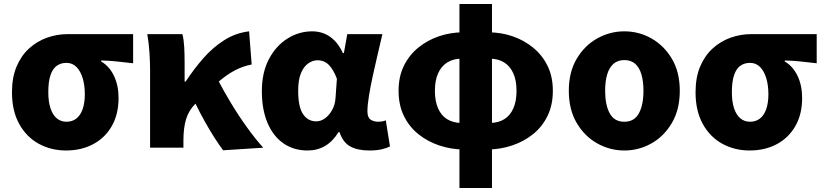

<svg xmlns="http://www.w3.org/2000/svg" viewBox="-20 -740 4125 962"><path d="M311 14Q236 14 174.5 -19.5Q113 -53 76.5 -118.5Q40 -184 40 -278Q40 -352 63 -406.5Q86 -461 125.5 -497Q165 -533 215 -551Q265 -569 319 -569H647V-423Q601 -428 566 -432Q531 -436 487 -437V-432Q528 -408 551 -360Q574 -312 574 -249Q574 -168 540.5 -109Q507 -50 447.5 -18Q388 14 311 14ZM313 -130Q342 -130 362.5 -146Q383 -162 394 -193Q405 -224 405 -268Q405 -312 394.5 -347.5Q384 -383 363.5 -404Q343 -425 313 -425Q285 -425 264.5 -410.5Q244 -396 233 -363.5Q222 -331 222 -278Q222 -231 233 -197.5Q244 -164 264.5 -147Q285 -130 313 -130Z M732 0V-392Q732 -426 729 -474.5Q726 -523 718 -569H894Q901 -541 903 -504.5Q905 -468 905 -427V-331H910Q952 -395 999.5 -449Q1047 -503 1104 -539Q1161 -575 1228 -583L1241 -417Q1196 -408 1156 -387Q1116 -366 1069.5 -326Q1023 -286 958 -219Q926 -187 912.5 -143.5Q899 -100 899 -35V0ZM1098 13Q1077 -15 1054 -51Q1031 -87 1006 -131.5Q981 -176 955 -230L1069 -345Q1098 -289 1136.5 -225Q1175 -161 1217.5 -102Q1260 -43 1299 0Z M1521 14Q1452 14 1400.5 -21.5Q1349 -57 1320.5 -124Q1292 -191 1292 -283Q1292 -377 1327.5 -444Q1363 -511 1420.5 -547Q1478 -583 1544 -583Q1576 -583 1604 -572Q1632 -561 1656 -537Q1680 -513 1698 -474H1703L1720 -569H1896Q1885 -521 1872 -466.5Q1859 -412 1847.5 -358.5Q1836 -305 1828.5 -259Q1821 -213 1821 -182Q1821 -152 1836.5 -141Q1852 -130 1876 -130Q1884 -130 1893.5 -131.5Q1903 -133 1913 -137L1934 -6Q1918 2 1892.5 8Q1867 14 1832 14Q1771 14 1734.5 -6.5Q1698 -27 1681 -78H1676Q1620 14 1521 14ZM1564 -132Q1588 -132 1609 -147.5Q1630 -163 1644.5 -189.5Q1659 -216 1661 -248L1668 -345Q1660 -367 1650 -384.5Q1640 -402 1628.5 -414Q1617 -426 1602.5 -432Q1588 -438 1571 -438Q1547 -438 1524.5 -422.5Q1502 -407 1488 -373.5Q1474 -340 1474 -285Q1474 -204 1498.5 -168Q1523 -132 1564 -132Z M2300 9Q2238 8 2180 -11.5Q2122 -31 2076 -68Q2030 -105 2003.5 -159.5Q1977 -214 1977 -285Q1977 -356 2003.5 -410Q2030 -464 2076 -501.5Q2122 -539 2180 -558.5Q2238 -578 2300 -578L2289 -446Q2249 -445 2220 -426.5Q2191 -408 2175 -372.5Q2159 -337 2159 -285Q2159 -233 2175 -197Q2191 -161 2220 -143Q2249 -125 2289 -124ZM2427 9 2438 -124Q2478 -125 2507 -143Q2536 -161 2552 -197Q2568 -233 2568 -285Q2568 -337 2552 -372.5Q2536 -408 2507 -426.5Q2478 -445 2438 -446L2427 -578Q2490 -578 2547.5 -558.5Q2605 -539 2651 -501.5Q2697 -464 2723.5 -410Q2750 -356 2750 -285Q2750 -214 2723.5 -159.5Q2697 -105 2651 -68Q2605 -31 2547 -11.5Q2489 8 2427 9ZM2282 202V-720H2445V202Z M3108 14Q3036 14 2972.5 -21.5Q2909 -57 2869.5 -124Q2830 -191 2830 -285Q2830 -379 2869.5 -445.5Q2909 -512 2972.5 -547.5Q3036 -583 3108 -583Q3181 -583 3244 -547.5Q3307 -512 3346.5 -445.5Q3386 -379 3386 -285Q3386 -191 3346.5 -124Q3307 -57 3244 -21.5Q3181 14 3108 14ZM3108 -130Q3158 -130 3181 -172Q3204 -214 3204 -285Q3204 -332 3194 -366.5Q3184 -401 3163 -420Q3142 -439 3108 -439Q3075 -439 3053.5 -420Q3032 -401 3022 -366.5Q3012 -332 3012 -285Q3012 -214 3035 -172Q3058 -130 3108 -130Z M3736 14Q3661 14 3599.5 -19.5Q3538 -53 3501.5 -118.5Q3465 -184 3465 -278Q3465 -352 3488 -406.5Q3511 -461 3550.5 -497Q3590 -533 3640 -551Q3690 -569 3744 -569H4072V-423Q4026 -428 3991 -432Q3956 -436 3912 -437V-432Q3953 -408 3976 -360Q3999 -312 3999 -249Q3999 -168 3965.5 -109Q3932 -50 3872.5 -18Q3813 14 3736 14ZM3738 -130Q3767 -130 3787.5 -146Q3808 -162 3819 -193Q3830 -224 3830 -268Q3830 -312 3819.5 -347.5Q3809 -383 3788.5 -404Q3768 -425 3738 -425Q3710 -425 3689.5 -410.5Q3669 -396 3658 -363.5Q3647 -331 3647 -278Q3647 -231 3658 -197.5Q3669 -164 3689.5 -147Q3710 -130 3738 -130Z"/></svg>

Font: Noto Sans SC Black
Style: Regular
Weight: 900
Designer: Ryoko NISHIZUKA  (kana, bopomofo & ideographs); Paul D. Hunt (Latin, Greek & Cyrillic); Sandoll Communications , Soo-you
Foundry: Adobe
Version: Version 2.004-H2;hotconv 1.0.118;makeotfexe 2.5.65603